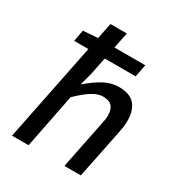

<svg xmlns="http://www.w3.org/2000/svg" viewBox="-169 -821 867 933"><g transform="rotate(30 264.5 -354.5)"><path d="M36 0 179 -709H271L219 -452L201 -386H205Q244 -420 284.5 -442.5Q325 -465 369 -465Q431 -465 458.5 -432.5Q486 -400 486 -343Q486 -325 484 -309.5Q482 -294 478 -275L422 0H330L383 -263Q387 -281 389 -293Q391 -305 391 -317Q391 -352 375 -369Q359 -386 325 -386Q297 -386 264.5 -366Q232 -346 189 -304L129 0ZM67 -550 79 -614 162 -620H426L412 -550Z"/></g></svg>

Font: Source Sans 3 Medium
Style: Italic
Weight: 500
Italic angle: -11°
Designer: Paul D. Hunt
Foundry: Adobe
Version: Version 3.052;hotconv 1.1.0;makeotfexe 2.6.0